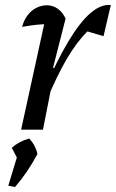

<svg xmlns="http://www.w3.org/2000/svg" viewBox="-20 -516 461 764"><path d="M64 0 165 -462 178 -420Q151 -420 126 -417.5Q101 -415 68 -409Q75 -436 90 -455.5Q105 -475 125 -485Q145 -495 167 -495Q190 -495 209.5 -481.5Q229 -468 241 -442L191 -246L199 -244L151 0ZM164 -113 152 -149Q204 -271 251 -349.5Q298 -428 340 -464Q382 -500 421 -496L392 -372L328 -391Q286 -350 246 -282Q206 -214 164 -113ZM13 223 49 104 129 97Q90 170 40 228ZM60 136 27 72Q55 47 96 35Q121 61 129 97Z"/></svg>

Font: Piazzolla Thin Medium
Style: Italic
Weight: 500
Italic angle: -11.3°
Version: Version 2.005